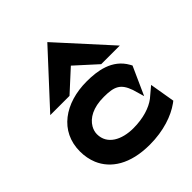

<svg xmlns="http://www.w3.org/2000/svg" viewBox="-213 -880 1015 1015"><g transform="rotate(-45 294.5 -372.5)"><path d="M196 -472 314 -580 433 -472H572L314 -756L52 -472ZM27 -225C27 -192 33 -160 45 -131C80 -48 167 11 314 11C418 11 501 -19 554 -57L566 -66L542 -208L485 -160C448 -132 389 -112 314 -112C228 -112 155 -149 155 -226C155 -242 160 -258 168 -272C191 -311 239 -340 320 -340C399 -340 431 -325 455 -257L474 -192L545 -350L539 -361C490 -449 392 -462 314 -462C152 -462 27 -376 27 -225Z"/></g></svg>

Font: Charger
Style: Hemi
Weight: 900
Designer: Jasper
Foundry: Cannot Into Space Fonts
Version: Version 0.99